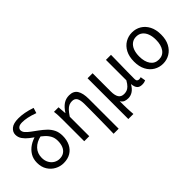

<svg xmlns="http://www.w3.org/2000/svg" viewBox="-32 -1542 2474 2474"><g transform="rotate(-45 1205.0 -304.5)"><path d="M300.4 13.4Q239 13.4 183.5 -16Q128 -45.3 93.3 -100.8Q58.6 -156.2 58.6 -233.4Q58.6 -303.8 90.6 -356.7Q122.5 -409.5 175.9 -444.5Q229.4 -479.4 293.8 -495L337.8 -443.5Q248.5 -424.4 197.8 -370.3Q147.1 -316.2 147.1 -236Q147.1 -182.9 169.1 -143.7Q191 -104.5 226.6 -83.7Q262.2 -62.9 302.4 -62.9Q351.7 -62.9 384.5 -85.7Q417.3 -108.4 433.7 -148.9Q450.2 -189.4 450.2 -243.6Q450.2 -296.6 429.1 -335.9Q407.9 -375.2 373.2 -406.6Q338.4 -438 297.6 -466.6Q253.7 -498.1 212 -530.7Q170.3 -563.3 143.6 -601.6Q116.9 -639.8 116.9 -687.2Q116.9 -736.7 159.9 -773Q202.8 -809.3 295.4 -809.3Q346.4 -809.3 403.7 -798.7Q461.1 -788 528.5 -765L505.9 -692.5Q436.9 -718 385.4 -728.4Q333.9 -738.7 294.1 -738.7Q246.6 -738.7 225.5 -721.5Q204.4 -704.2 204.4 -681.8Q204.4 -652.5 226.9 -626.7Q249.4 -600.9 286.4 -573.8Q323.3 -546.8 367.1 -514.6Q413.8 -480.6 453.3 -443.3Q492.7 -406 516.5 -358.1Q540.3 -310.3 540.3 -245Q540.3 -168.1 511.8 -109.8Q483.4 -51.6 430 -19.1Q376.7 13.4 300.4 13.4Z M1021.7 199.6Q1023.4 133.6 1024.5 64Q1025.6 -5.5 1026.4 -74.2Q1027.2 -142.8 1027.6 -208.1Q1028 -273.5 1028 -332.4Q1028 -408.5 1007.6 -442.9Q987.1 -477.4 939.3 -477.4Q909.4 -477.4 884 -466.1Q858.7 -454.9 833.3 -428.1Q807.9 -401.3 777.5 -355.2V0H686.1V-394.4Q686.1 -427.2 684.8 -463.9Q683.6 -500.7 678 -543.4H761L769.7 -429.1H772.1Q813.6 -494 859.8 -525.4Q905.9 -556.8 965.7 -556.8Q1044.9 -556.8 1079.4 -502.4Q1113.8 -448 1113.8 -344.1V199.6Z M1290.1 199.6V-543.4H1381.5V-210.3Q1381.5 -138.9 1404.9 -102.5Q1428.4 -66 1481.3 -66Q1506.4 -66 1529.5 -73.6Q1552.6 -81.2 1576.2 -104.1Q1599.8 -126.9 1625 -171.4V-543.4H1717.1Q1716.3 -469.8 1714.9 -393.9Q1713.4 -318 1712.3 -244.8Q1711.2 -171.5 1711.2 -105.8Q1711.2 -83.3 1722 -73.1Q1732.7 -62.9 1750.4 -62.9Q1758.4 -62.9 1766.1 -64.4Q1773.8 -65.9 1783.8 -69.3L1795.6 0.1Q1783.9 5.7 1768.7 9.5Q1753.4 13.4 1730.6 13.4Q1684.3 13.4 1661.4 -11.9Q1638.6 -37.3 1633.4 -92.4H1631Q1601.6 -40 1562.9 -14.5Q1524.1 11 1480.2 11Q1446.6 11 1420.1 0.8Q1393.7 -9.5 1374.2 -41.2Q1374.2 -1.5 1374.6 29.5Q1375 60.5 1375.8 87.2Q1376.7 113.9 1378.3 140.7Q1379.9 167.5 1382.3 199.6Z M2112.1 13.4Q2044.4 13.4 1987.9 -20Q1931.4 -53.3 1898 -117Q1864.6 -180.6 1864.6 -271Q1864.6 -362.5 1898 -426.3Q1931.4 -490 1987.9 -523.4Q2044.4 -556.8 2112.1 -556.8Q2180.2 -556.8 2236.2 -523.4Q2292.2 -490 2325.6 -426.3Q2359 -362.5 2359 -271Q2359 -180.6 2325.6 -117Q2292.2 -53.3 2236.2 -20Q2180.2 13.4 2112.1 13.4ZM2112.1 -62.9Q2184.7 -62.9 2224.7 -119.5Q2264.8 -176.2 2264.8 -271Q2264.8 -333.8 2246.9 -380.8Q2229 -427.8 2194.8 -454.2Q2160.7 -480.5 2112.1 -480.5Q2063.8 -480.5 2029.2 -454.2Q1994.6 -427.8 1976.7 -380.8Q1958.8 -333.8 1958.8 -271Q1958.8 -176.2 1998.8 -119.5Q2038.9 -62.9 2112.1 -62.9Z"/></g></svg>

Font: Noto Sans HK Thin
Style: Regular
Weight: 100
Designer: Ryoko NISHIZUKA 西塚涼子 (kana, bopomofo & ideographs); Paul D. Hunt (Latin, Greek & Cyrillic); Sandoll Communications 산돌커뮤니
Foundry: Adobe
Version: Version 2.004-H2;hotconv 1.0.118;makeotfexe 2.5.65603